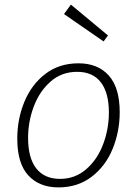

<svg xmlns="http://www.w3.org/2000/svg" viewBox="-20 -807 594 834"><path d="M500 -320Q500 -236 469.5 -161Q439 -86 378.5 -39.5Q318 7 234 7Q151 7 103 -45Q55 -97 55 -205Q55 -290 86 -365Q117 -440 177 -486Q237 -532 321 -532Q405 -532 452.5 -479Q500 -426 500 -320ZM102 -208Q102 -121 137.5 -75.5Q173 -30 241 -30Q306 -30 354.5 -72Q403 -114 428 -180.5Q453 -247 453 -318Q453 -404 418 -449.5Q383 -495 315 -495Q248 -495 200 -453Q152 -411 127 -345Q102 -279 102 -208ZM258 -746 288 -787 449 -653 430 -627Z"/></svg>

Font: Bitter Pro Light
Style: Italic
Weight: 300
Italic angle: -9°
Designer: Sol Matas, and Bitter project Authors
Foundry: Sol Matas
Version: Version 1.010